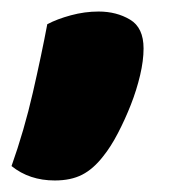

<svg xmlns="http://www.w3.org/2000/svg" viewBox="-30 -198 293 333"><path d="M149 73Q132 95 112.5 105Q93 115 65 115Q21 115 -10 90Q12 28 27 -37.5Q42 -103 52 -156Q69 -165 93 -171.5Q117 -178 141 -178Q172 -178 195.5 -164Q219 -150 219 -114Q219 -93 213 -67.5Q207 -42 197 -16.5Q187 9 174.5 33Q162 57 149 73Z"/></svg>

Font: Baloo Chettan 2 ExtraBold
Style: Regular
Weight: 800
Designer: Maithili Shingre, Unnati Kotecha and Ek Type
Foundry: Ek Type
Version: Version 1.640;hotconv 1.0.111;makeotfexe 2.5.65597; ttfautoh